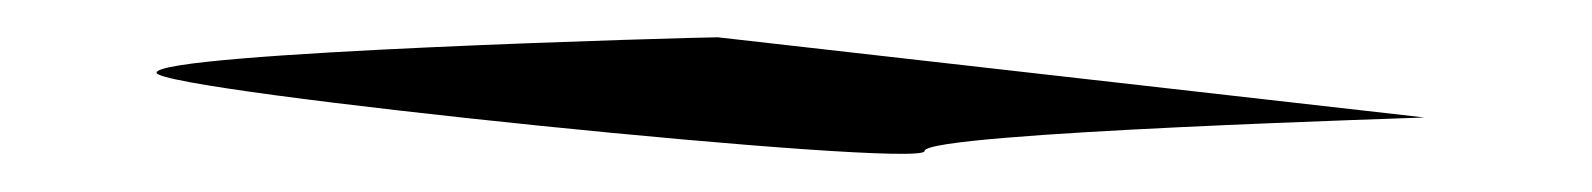

<svg xmlns="http://www.w3.org/2000/svg" viewBox="-20 17 854 103"><path d="M64 56C64 66 476 108 476 98C476 88 751 80 744 80L365 37C355 37 64 45 64 56Z"/></svg>

Font: Ampere
Style: SCExt
Weight: 400
Version: Version 1